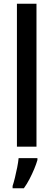

<svg xmlns="http://www.w3.org/2000/svg" viewBox="-20 -780 284 1021"><path d="M174 0H70V-760H174ZM179 71Q173 92 162 118.5Q151 145 137 172Q123 199 107 221H47V209Q53 191 59.5 164.5Q66 138 71.5 110Q77 82 79 61H179Z"/></svg>

Font: Noto Sans Display SemiCondensed Medium
Style: Regular
Weight: 500
Width: 4
Designer: Monotype Design Team
Foundry: Monotype Imaging Inc.
Version: Version 2.003